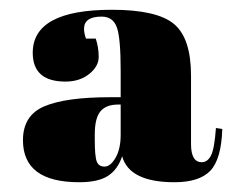

<svg xmlns="http://www.w3.org/2000/svg" viewBox="-20 -767 494 393"><path d="M205 -568H227V-623Q227 -690 219 -711.5Q211 -733 188 -733Q152 -733 152 -708Q152 -699 156 -688H176Q182 -670 182 -650.5Q182 -631 162.5 -615.5Q143 -600 114 -600Q47 -600 47 -659Q47 -747 209 -747Q301 -747 336 -718Q371 -689 371 -612V-472Q371 -435 393 -435Q405 -435 412 -449Q419 -463 422 -505L435 -503Q433 -441 410.5 -417.5Q388 -394 337 -394Q245 -394 230 -447Q221 -420 201 -407Q181 -394 142 -394Q27 -394 27 -480Q27 -531 71 -549.5Q115 -568 205 -568ZM227 -491V-553H222Q197 -553 185.5 -539Q174 -525 174 -492V-481Q174 -447 178 -436.5Q182 -426 194 -426Q206 -426 216.5 -444Q227 -462 227 -491Z"/></svg>

Font: Abril Fatface
Style: Regular
Weight: 400
Designer: Veronika Burian, Jos Scaglione
Foundry: TypeTogether
Version: Version 1.001